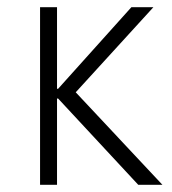

<svg xmlns="http://www.w3.org/2000/svg" viewBox="-20 -512 477 532"><path d="M91 0V-492H138V-266H141L344 -492H405L175 -240L176 -271L430 0H363L141 -239H138V0Z"/></svg>

Font: Nunito Sans 7pt Condensed ExtraLight
Style: Regular
Weight: 250
Width: 3
Designer: Vernon Adams
Foundry: Vernon Adams
Version: Version 3.101;gftools[0.9.27]